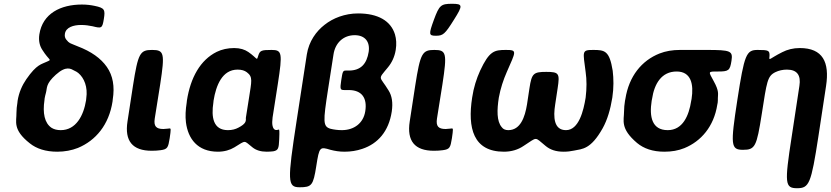

<svg xmlns="http://www.w3.org/2000/svg" viewBox="-20 -792 4392 1015"><path d="M409 -660C431 -660 451 -657 470 -653C517 -641 521 -642 529 -692C537 -741 533 -750 480 -761C461 -765 439 -768 413 -768C301 -768 205 -721 188 -610C183 -576 190 -549 204 -528C241 -469 257 -479 228 -466C200 -452 175 -454 119 -373C97 -341 80 -303 73 -259L72 -249C69 -231 67 -213 67 -196C68 -150 45 -107 138 -34C173 -6 221 10 283 10C322 10 359 3 392 -10C486 -49 556 -132 575 -256L576 -266C587 -335 577 -392 545 -438C513 -484 462 -520 391 -547C383 -550 376 -553 369 -556C354 -563 346 -562 330 -583C324 -591 321 -600 323 -613C328 -648 369 -660 409 -660ZM215 -262 216 -272C218 -282 220 -292 223 -302C230 -328 221 -348 275 -397C331 -447 355 -428 374 -418C381 -415 388 -411 394 -406C425 -380 445 -332 436 -272L435 -262C422 -181 382 -104 301 -104C282 -104 266 -108 253 -116C215 -141 205 -195 215 -262Z M782 5C799 5 815 4 829 2C866 -3 869 -12 877 -61C884 -109 884 -114 876 -113L868 -112L844 -110C805 -110 792 -125 798 -165L827 -347C852 -511 848 -528 784 -528C720 -528 710 -511 683 -339L654 -150C638 -47 680 5 782 5Z M1218 -538C1184 -538 1153 -531 1126 -518C1039 -475 987 -382 968 -260L967 -250C961 -212 959 -177 963 -145C974 -59 1024 10 1132 10C1166 10 1196 1 1219 -13C1284 -53 1267 -50 1316 -12C1334 2 1358 10 1390 10C1403 10 1414 9 1424 8C1451 3 1454 -7 1456 -55C1458 -103 1457 -108 1453 -107C1448 -106 1428 -96 1421 -126C1418 -138 1419 -155 1421 -171L1449 -350C1474 -512 1471 -528 1416 -528C1361 -528 1354 -525 1345 -497C1336 -468 1343 -482 1293 -517C1274 -530 1250 -538 1218 -538ZM1296 -272 1280 -171C1280 -168 1279 -164 1280 -161C1279 -152 1281 -138 1240 -117C1225 -109 1207 -104 1185 -104C1107 -104 1096 -172 1108 -250L1109 -260C1122 -341 1155 -424 1236 -424C1258 -424 1273 -419 1285 -410C1318 -385 1310 -364 1296 -272Z M1801 10C1834 10 1866 5 1895 -5C1977 -32 2035 -97 2051 -202C2058 -249 2052 -286 2034 -314C1986 -393 1975 -368 2030 -435C2051 -460 2066 -491 2072 -528C2077 -559 2075 -586 2068 -610C2046 -682 1978 -721 1873 -721C1803 -721 1740 -696 1696 -661C1652 -627 1613 -574 1602 -504L1548 -153C1499 166 1499 198 1564 198C1628 198 1636 188 1652 86C1668 -17 1671 -17 1727 0C1750 6 1774 10 1801 10ZM1911 -204C1901 -140 1851 -104 1787 -104C1765 -104 1745 -107 1728 -111C1686 -123 1688 -149 1714 -318L1743 -504C1752 -565 1795 -606 1855 -606C1909 -606 1937 -572 1929 -518C1919 -455 1888 -419 1824 -419H1808C1793 -419 1791 -414 1784 -368C1777 -321 1778 -316 1800 -316H1823C1893 -316 1922 -274 1911 -204Z M2274 5C2291 5 2307 4 2321 2C2358 -3 2361 -12 2369 -61C2376 -109 2376 -114 2368 -113L2360 -112L2336 -110C2297 -110 2284 -125 2290 -165L2319 -347C2344 -511 2340 -528 2276 -528C2212 -528 2202 -511 2175 -339L2146 -150C2130 -47 2172 5 2274 5ZM2274 -688C2246 -611 2246 -603 2284 -603C2322 -603 2332 -611 2380 -688C2428 -764 2427 -772 2369 -772C2311 -772 2302 -764 2274 -688Z M2476 -276C2451 -115 2482 10 2644 10C2684 10 2719 -1 2747 -20C2825 -70 2803 -70 2865 -20C2888 -1 2918 10 2959 10C2979 10 2997 8 3015 4C3059 -5 3103 -2 3166 -114C3191 -159 3207 -214 3217 -276C3225 -329 3224 -376 3219 -418C3202 -524 3177 -528 3116 -528C3054 -528 3062 -521 3076 -411C3082 -370 3082 -325 3076 -276C3065 -207 3040 -104 2972 -104C2908 -104 2904 -172 2915 -240L2928 -326C2940 -404 2935 -412 2868 -412C2800 -412 2791 -404 2779 -326L2766 -240C2755 -172 2731 -104 2667 -104C2652 -104 2640 -109 2633 -119C2605 -151 2607 -211 2617 -276C2626 -325 2641 -370 2659 -411C2707 -521 2716 -528 2655 -528C2593 -528 2567 -523 2518 -418C2499 -376 2484 -330 2476 -276Z M3847 -471C3855 -523 3843 -528 3716 -528H3575C3535 -528 3499 -522 3466 -509C3373 -472 3305 -390 3286 -269L3284 -259C3281 -240 3279 -221 3279 -203C3279 -156 3257 -113 3348 -36C3383 -7 3430 10 3492 10C3531 10 3566 4 3598 -9C3686 -45 3754 -123 3772 -239L3774 -249C3775 -257 3775 -265 3775 -273C3775 -295 3783 -309 3753 -363C3725 -415 3720 -414 3776 -414C3832 -414 3839 -419 3847 -471ZM3557 -414C3634 -414 3648 -346 3636 -269L3634 -259C3622 -180 3589 -104 3510 -104C3426 -104 3412 -175 3425 -259L3427 -269C3439 -349 3477 -414 3557 -414Z M4140 -424C4194 -424 4215 -394 4206 -338L4165 -68C4127 178 4129 203 4194 203C4258 203 4268 178 4306 -68L4347 -338C4366 -463 4330 -538 4208 -538C4173 -538 4142 -530 4115 -516C4045 -481 4045 -466 4048 -496C4049 -525 4044 -528 3985 -528C3925 -528 3915 -504 3878 -264C3841 -24 3843 0 3908 0C3972 0 3980 -17 4007 -189C4034 -361 4036 -390 4080 -411C4097 -419 4117 -424 4140 -424Z"/></svg>

Font: Asimov Print
Style: AIt
Weight: 500
Designer: Google
Version: Version 2.000980: 2014